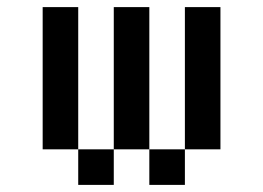

<svg xmlns="http://www.w3.org/2000/svg" viewBox="-20 -520 740 540"><path d="M100 -100H200V-500H100ZM200 0H300V-100H200ZM300 -100H400V-500H300ZM400 0H500V-100H400ZM500 -100H600V-500H500Z"/></svg>

Font: FT88
Style: Regular
Weight: 400
Designer: Ange Degheest & Mandy Elbé
Foundry: Velvetyne Type Foundry
Version: Version 1.000;FEAKit 1.0